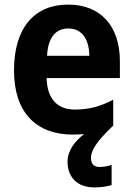

<svg xmlns="http://www.w3.org/2000/svg" viewBox="-20 -669 580 836"><path d="M376 19C376 -14 401 -54 473 -122V-235C417 -205 367 -192 305 -192C229 -192 185 -240 183 -329H502V-402C502 -557 417 -649 277 -649C132 -649 41 -551 41 -362C41 -180 137 -83 297 -83C315 -83 331 -84 346 -85C305 -54 274 -12 274 35C274 101 315 147 391 147C420 147 445 143 466 137V49C454 54 431 58 413 58C391 58 376 46 376 19ZM277 -545C339 -545 368 -496 369 -426H185C189 -510 226 -545 277 -545Z"/></svg>

Font: Noto Sans Kannada UI SemiCondensed
Style: Bold
Weight: 700
Width: 4
Designer: Jelle Bosma - Monotype Design Team
Foundry: Monotype Imaging Inc.
Version: Version 2.005